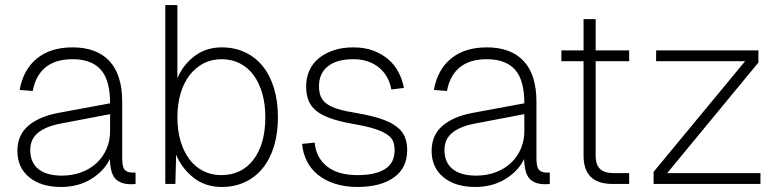

<svg xmlns="http://www.w3.org/2000/svg" viewBox="-20 -730 3096 762"><path d="M222 12Q143 12 96 -26.5Q49 -65 49 -131Q49 -194 92.5 -231Q136 -268 212 -282L417 -320Q417 -412 380 -453.5Q343 -495 268 -495Q200 -495 160.5 -462.5Q121 -430 110 -369L58 -373Q72 -453 126 -497.5Q180 -542 268 -542Q364 -542 414.5 -487.5Q465 -433 465 -326V-102Q465 -67 475 -56Q485 -45 507 -45H518V0Q513 1 508 1Q503 1 498 1Q460 1 439 -19.5Q418 -40 416 -99Q394 -52 342.5 -20Q291 12 222 12ZM226 -33Q268 -33 303.5 -46.5Q339 -60 364 -83.5Q389 -107 403 -139.5Q417 -172 417 -209V-277L223 -240Q163 -229 131.5 -203.5Q100 -178 100 -135Q100 -85 132.5 -59Q165 -33 226 -33Z M860 12Q795 12 748.5 -24.5Q702 -61 679 -116L676 0H636V-710H684V-419Q705 -471 751 -506.5Q797 -542 860 -542Q911 -542 952.5 -522.5Q994 -503 1023 -467Q1052 -431 1067.5 -379.5Q1083 -328 1083 -265Q1083 -201 1067.5 -150Q1052 -99 1023 -63Q994 -27 952.5 -7.5Q911 12 860 12ZM858 -35Q939 -35 986 -96.5Q1033 -158 1033 -265Q1033 -318 1020.5 -360.5Q1008 -403 985.5 -433Q963 -463 931 -479Q899 -495 859 -495Q819 -495 787 -478Q755 -461 732 -431Q709 -401 696.5 -358.5Q684 -316 684 -265Q684 -213 696.5 -170.5Q709 -128 731.5 -98Q754 -68 786.5 -51.5Q819 -35 858 -35Z M1399 12Q1349 12 1309 -1Q1269 -14 1241 -37Q1213 -60 1197.5 -91.5Q1182 -123 1179 -159L1229 -164Q1234 -105 1277.5 -70Q1321 -35 1399 -35Q1470 -35 1508 -59Q1546 -83 1546 -133Q1546 -153 1540.5 -168Q1535 -183 1517.5 -195.5Q1500 -208 1467.5 -218.5Q1435 -229 1382 -238Q1326 -248 1290 -261Q1254 -274 1233 -292Q1212 -310 1203.5 -333.5Q1195 -357 1195 -387Q1195 -422 1208 -450.5Q1221 -479 1245.5 -499Q1270 -519 1304.5 -530.5Q1339 -542 1382 -542Q1427 -542 1461.5 -529Q1496 -516 1521 -494.5Q1546 -473 1561.5 -443.5Q1577 -414 1583 -381L1533 -375Q1529 -399 1517.5 -421Q1506 -443 1487 -459.5Q1468 -476 1442 -485.5Q1416 -495 1382 -495Q1317 -495 1281.5 -467Q1246 -439 1246 -388Q1246 -364 1253 -347Q1260 -330 1277.5 -317.5Q1295 -305 1324 -296.5Q1353 -288 1397 -281Q1455 -271 1493 -258Q1531 -245 1554 -227.5Q1577 -210 1586.5 -187Q1596 -164 1596 -134Q1596 -63 1543 -25.5Q1490 12 1399 12Z M1866 12Q1787 12 1740 -26.5Q1693 -65 1693 -131Q1693 -194 1736.5 -231Q1780 -268 1856 -282L2061 -320Q2061 -412 2024 -453.5Q1987 -495 1912 -495Q1844 -495 1804.5 -462.5Q1765 -430 1754 -369L1702 -373Q1716 -453 1770 -497.5Q1824 -542 1912 -542Q2008 -542 2058.5 -487.5Q2109 -433 2109 -326V-102Q2109 -67 2119 -56Q2129 -45 2151 -45H2162V0Q2157 1 2152 1Q2147 1 2142 1Q2104 1 2083 -19.5Q2062 -40 2060 -99Q2038 -52 1986.5 -20Q1935 12 1866 12ZM1870 -33Q1912 -33 1947.5 -46.5Q1983 -60 2008 -83.5Q2033 -107 2047 -139.5Q2061 -172 2061 -209V-277L1867 -240Q1807 -229 1775.5 -203.5Q1744 -178 1744 -135Q1744 -85 1776.5 -59Q1809 -33 1870 -33Z M2411 0Q2296 0 2296 -112V-487H2208V-530H2296V-654H2344V-530H2477V-487H2344V-114Q2344 -75 2362 -59Q2380 -43 2415 -43H2477V0Z M2574 0V-48L2937 -487H2584V-530H2990V-482L2628 -43H2998V0Z"/></svg>

Font: Geist ExtLt
Style: Regular
Weight: 400
Designer: Basement.studio, Andrés Briganti, Mateo Zaragoza
Foundry: Basement.studio, Vercel, Andrés Briganti, Guido Ferreyra, Mateo Zaragoza
Version: Version 1.401